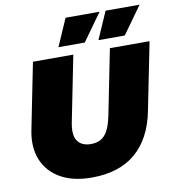

<svg xmlns="http://www.w3.org/2000/svg" viewBox="-98 -1004 1009 1106"><g transform="rotate(-10 406.5 -450.5)"><path d="M350 16Q241 16 168 -25.5Q95 -67 64.5 -141.5Q34 -216 54 -315L131 -700H367L291 -319Q276 -245 300 -210Q324 -175 379 -175Q430 -175 459.5 -207.5Q489 -240 505 -319L581 -700H813L734 -305Q703 -148 607 -66Q511 16 350 16ZM290 -757 360 -917H559L444 -757ZM524 -757 594 -917H793L678 -757Z"/></g></svg>

Font: Montserrat Black
Style: Italic
Weight: 900
Italic angle: -11.3°
Designer: Julieta Ulanovsky
Foundry: Julieta Ulanovsky
Version: Version 9.000; ttfautohint (v1.8.4.7-5d5b)